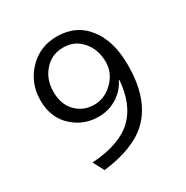

<svg xmlns="http://www.w3.org/2000/svg" viewBox="-190 -961 1140 1174"><g transform="rotate(-30 380.0 -374.0)"><path d="M564 -378.9Q541.5 -334 504.9 -303.7Q436.5 -247.1 347.2 -247.1Q244.6 -247.1 169.4 -314Q86.9 -386.2 86.9 -511.2Q86.9 -635.3 172.4 -721.7Q251 -800.8 368.2 -800.8Q506.3 -800.8 584.5 -696.8Q658.7 -598.6 658.7 -432.6Q658.7 -194.8 537.6 -75.7Q433.6 26.9 213.9 53.2L172.9 -23.9Q369.6 -36.1 463.9 -125.5Q554.2 -210.9 567.9 -378.9ZM367.2 -722.7Q293.9 -722.7 244.6 -673.8Q182.1 -612.3 182.1 -517.6Q182.1 -430.7 229 -380.4Q281.2 -324.2 359.4 -324.2Q432.1 -324.2 487.3 -376.5Q550.8 -436 550.8 -516.6Q550.8 -621.1 480 -683.1Q435.1 -722.7 367.2 -722.7Z"/></g></svg>

Font: FORM UDPGothic
Style: Regular
Weight: 400
Foundry: Pronama LLC
Version: Version 1.05101